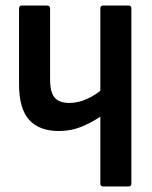

<svg xmlns="http://www.w3.org/2000/svg" viewBox="-20 -675 550 695"><path d="M192.2 -200.8Q122.7 -200.8 85.8 -240.9Q48.9 -281.1 48.9 -371.3V-644.1Q48.9 -655 59.3 -655H149.9Q161.3 -655 161.3 -644.1V-387.6Q161.3 -340.8 177.9 -321.6Q194.5 -302.4 231.2 -302.4Q263 -302.4 295.5 -317.1Q328 -331.7 354.7 -356.5V-261Q322.5 -236.8 281 -218.8Q239.6 -200.8 192.2 -200.8ZM353.6 0Q343.2 0 343.2 -10.9V-644.1Q343.2 -655 353.6 -655H445.2Q455.6 -655 455.6 -644.1V-10.9Q455.6 0 445.2 0Z"/></svg>

Font: Sofia Sans Condensed
Style: Regular
Weight: 400
Designer: Botio Nikoltchev, Ani Petrova
Foundry: lettersoup
Version: Version 4.100